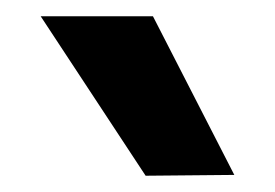

<svg xmlns="http://www.w3.org/2000/svg" viewBox="-20 -831 338 236"><path d="M30 -811H168L268 -616L159 -615Z"/></svg>

Font: Be Vietnam
Style: Bold
Weight: 700
Designer: Gabriel Lam
Foundry: TypeRant
Version: Version 4.000